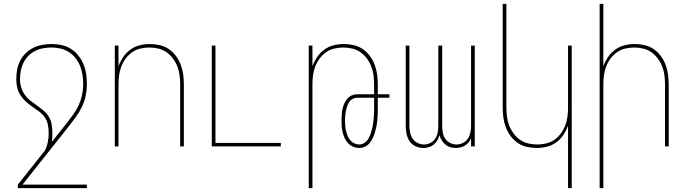

<svg xmlns="http://www.w3.org/2000/svg" viewBox="-20 -755 3540 990"><path d="M428 215H72V197L211 22Q222 1 226.5 -22Q231 -45 231 -68H250Q250 -57 249.5 -45.5Q249 -34 247 -23L324 -120Q341 -142 357.5 -164.5Q374 -187 385.5 -212Q397 -237 403 -264.5Q409 -292 409 -320Q409 -344 405.5 -367.5Q402 -391 393.5 -413Q385 -435 370.5 -454Q356 -473 336 -486Q316 -499 292.5 -504.5Q269 -510 246 -510Q224 -510 202 -506Q180 -502 160.5 -492Q141 -482 125.5 -466Q110 -450 100.5 -430.5Q91 -411 87 -389Q83 -367 83 -345Q83 -325 89 -305Q95 -285 106.5 -268Q118 -251 134 -238Q150 -225 167 -214Q185 -201 202.5 -186.5Q220 -172 231.5 -153.5Q243 -135 246.5 -112.5Q250 -90 250 -68H231Q231 -90 227 -111Q223 -132 211 -149.5Q199 -167 181.5 -180Q164 -193 146.5 -205Q129 -217 113 -231.5Q97 -246 85.5 -264Q74 -282 69 -303Q64 -324 64 -345Q64 -369 68 -393.5Q72 -418 83 -440Q94 -462 111.5 -479.5Q129 -497 151 -508Q173 -519 197 -523.5Q221 -528 246 -528Q272 -528 298 -522.5Q324 -517 346 -503Q368 -489 384.5 -468Q401 -447 411 -422.5Q421 -398 424.5 -372Q428 -346 428 -320Q428 -291 422 -262Q416 -233 403.5 -206.5Q391 -180 374 -156Q357 -132 339 -109L96 197H428Z M572 0V-520H591V-413Q600 -438 615 -460.5Q630 -483 652 -499Q674 -515 700 -521.5Q726 -528 753 -528Q779 -528 804.5 -522Q830 -516 851 -501.5Q872 -487 887.5 -466Q903 -445 912 -421Q921 -397 924.5 -371.5Q928 -346 928 -320V0H909V-320Q909 -343 906 -366.5Q903 -390 894.5 -412Q886 -434 872 -453Q858 -472 839 -485.5Q820 -499 796.5 -504.5Q773 -510 750 -510Q727 -510 703.5 -504.5Q680 -499 661 -485.5Q642 -472 628 -453Q614 -434 605.5 -412Q597 -390 594 -366.5Q591 -343 591 -320V0Z M1072 0V-520H1091V-18H1428V0Z M1572 215V-520H1591V-413Q1600 -438 1615 -460.5Q1630 -483 1652 -499Q1674 -515 1700 -521.5Q1726 -528 1753 -528Q1779 -528 1804.5 -522Q1830 -516 1851 -501.5Q1872 -487 1887.5 -466Q1903 -445 1912 -421Q1921 -397 1924.5 -371.5Q1928 -346 1928 -320V-269H1988V-251H1928V-195Q1928 -180 1927.5 -164.5Q1927 -149 1925.5 -133.5Q1924 -118 1921 -103Q1918 -88 1913.5 -73Q1909 -58 1902.5 -44Q1896 -30 1886.5 -18Q1877 -6 1862.5 1Q1848 8 1833 8Q1817 8 1802 2Q1787 -4 1776 -15.5Q1765 -27 1758 -41.5Q1751 -56 1747 -71.5Q1743 -87 1742 -103Q1741 -119 1741 -135Q1741 -149 1742 -164Q1743 -179 1746 -193Q1749 -207 1755 -220.5Q1761 -234 1770.5 -245.5Q1780 -257 1793.5 -263Q1807 -269 1821 -269H1909V-320Q1909 -343 1906 -366.5Q1903 -390 1894.5 -412Q1886 -434 1872 -453Q1858 -472 1839 -485.5Q1820 -499 1796.5 -504.5Q1773 -510 1750 -510Q1727 -510 1703.5 -504.5Q1680 -499 1661 -485.5Q1642 -472 1628 -453Q1614 -434 1605.5 -412Q1597 -390 1594 -366.5Q1591 -343 1591 -320V215ZM1833 -10Q1846 -10 1858 -17.5Q1870 -25 1877.5 -36.5Q1885 -48 1889.5 -61Q1894 -74 1897.5 -87Q1901 -100 1903 -113.5Q1905 -127 1906.5 -140.5Q1908 -154 1908.5 -167.5Q1909 -181 1909 -195V-251H1821Q1809 -251 1798 -245Q1787 -239 1780.5 -229Q1774 -219 1770 -207Q1766 -195 1763.5 -183Q1761 -171 1760 -159Q1759 -147 1759 -135Q1759 -121 1760 -107.5Q1761 -94 1764 -81Q1767 -68 1772 -55.5Q1777 -43 1785.5 -32.5Q1794 -22 1806.5 -16Q1819 -10 1833 -10Z M2163 8Q2142 8 2122.5 -1Q2103 -10 2091.5 -27.5Q2080 -45 2076 -65.5Q2072 -86 2072 -107V-520H2091V-107Q2091 -89 2094.5 -72Q2098 -55 2107.5 -40.5Q2117 -26 2133 -18Q2149 -10 2166 -10Q2183 -10 2199 -18Q2215 -26 2224.5 -40.5Q2234 -55 2237 -72Q2240 -89 2240 -107V-520H2260V-107Q2260 -89 2263 -72Q2266 -55 2275.5 -40.5Q2285 -26 2301 -18Q2317 -10 2334 -10Q2351 -10 2367 -18Q2383 -26 2392.5 -40.5Q2402 -55 2405.5 -72Q2409 -89 2409 -107V-520H2428V0H2409V-42Q2404 -30 2396 -20.5Q2388 -11 2377.5 -4.5Q2367 2 2355 5Q2343 8 2331 8Q2316 8 2302 4Q2288 0 2276.5 -9.5Q2265 -19 2257.5 -31.5Q2250 -44 2246 -58Q2242 -44 2235 -31.5Q2228 -19 2216.5 -9.5Q2205 0 2191 4Q2177 8 2163 8Z M2909 215V-107Q2900 -82 2885 -59.5Q2870 -37 2848 -21Q2826 -5 2800 1.5Q2774 8 2747 8Q2721 8 2695.5 2Q2670 -4 2649 -18.5Q2628 -33 2612.5 -54Q2597 -75 2588 -99Q2579 -123 2575.5 -148.5Q2572 -174 2572 -200V-735H2591V-200Q2591 -177 2594 -153.5Q2597 -130 2605.5 -108Q2614 -86 2628 -67Q2642 -48 2661 -34.5Q2680 -21 2703.5 -15.5Q2727 -10 2750 -10Q2773 -10 2796.5 -15.5Q2820 -21 2839 -34.5Q2858 -48 2872 -67Q2886 -86 2894.5 -108Q2903 -130 2906 -153.5Q2909 -177 2909 -200V-520H2928V215Z M3072 215V-735H3091V-413Q3100 -438 3115 -460.5Q3130 -483 3152 -499Q3174 -515 3200 -521.5Q3226 -528 3253 -528Q3279 -528 3304.5 -522Q3330 -516 3351 -501.5Q3372 -487 3387.5 -466Q3403 -445 3412 -421Q3421 -397 3424.5 -371.5Q3428 -346 3428 -320V0H3409V-320Q3409 -343 3406 -366.5Q3403 -390 3394.5 -412Q3386 -434 3372 -453Q3358 -472 3339 -485.5Q3320 -499 3296.5 -504.5Q3273 -510 3250 -510Q3227 -510 3203.5 -504.5Q3180 -499 3161 -485.5Q3142 -472 3128 -453Q3114 -434 3105.5 -412Q3097 -390 3094 -366.5Q3091 -343 3091 -320V215Z"/></svg>

Font: Iosevka Thin
Style: Regular
Weight: 100
Monospace: yes
Designer: Belleve Invis
Foundry: Belleve Invis
Version: Version 32.5.0; ttfautohint (v1.8.4)